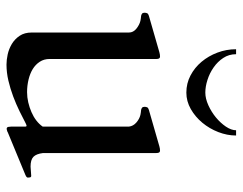

<svg xmlns="http://www.w3.org/2000/svg" viewBox="-98 -630 743 588"><g transform="rotate(90 274.0 -336.5)"><path d="M44.4 -394.5Q41 -395.5 36.9 -395.8Q32.7 -396 28.8 -396.7Q24.9 -397.5 22.2 -399.7Q19.5 -401.9 19.5 -407.2Q19.5 -411.6 21 -415Q22.5 -418.5 28.8 -420.4L140.6 -452.6Q144 -453.6 147.5 -454.1Q150.9 -454.6 153.8 -454.6Q161.1 -454.6 161.1 -444.3V-116.7Q161.1 -99.1 169.7 -86.2Q178.2 -73.2 192.1 -64.7Q206.1 -56.2 224.6 -51.8Q243.2 -47.4 262.7 -47.4Q278.3 -47.4 293.9 -51Q309.6 -54.7 323.7 -60.8Q337.9 -66.9 349.4 -75.7Q360.8 -84.5 368.2 -95.2V-359.4Q366.7 -372.6 355.7 -382.1Q344.7 -391.6 332.5 -394.5Q329.1 -395.5 325 -395.8Q320.8 -396 316.9 -396.7Q313 -397.5 310.3 -399.7Q307.6 -401.9 307.6 -407.2Q307.6 -411.6 309.1 -415Q310.5 -418.5 316.9 -420.4L428.7 -452.6Q432.1 -453.6 435.5 -454.1Q439 -454.6 441.9 -454.6Q445.3 -454.6 447.3 -452.1Q449.2 -449.7 449.2 -442.9V-96.2Q451.7 -75.7 460.7 -66.9Q469.7 -58.1 490.7 -58.1L519 -60.1Q522.9 -60.1 523.7 -56.4Q524.4 -52.7 524.4 -49.8Q524.4 -48.3 522.9 -46.4Q521.5 -44.4 515.6 -42L385.7 11.7Q384.8 12.7 380.6 13.9Q376.5 15.1 375.5 15.1Q370.1 15.1 369.1 10Q368.2 4.9 368.2 1V-43Q367.2 -45.4 366.9 -45.7Q366.7 -45.9 365.7 -45.9Q364.3 -45.9 363 -45.2Q361.8 -44.4 358.9 -43.5Q342.3 -34.7 320.8 -24.2Q299.3 -13.7 275.9 -4.9Q252.4 3.9 227.5 9.8Q202.6 15.6 178.2 15.6Q164.1 15.6 147.2 12Q130.4 8.3 115.2 -0.7Q100.1 -9.8 90.1 -24.7Q80.1 -39.6 80.1 -61.5V-359.4Q80.1 -372.6 68.4 -382.1Q56.6 -391.6 44.4 -394.5ZM264.2 -535.2Q235.8 -535.2 211.7 -547.9Q187.5 -560.5 169.7 -581.8Q151.9 -603 141.6 -630.4Q131.3 -657.7 131.3 -687.5H146.5Q146.5 -665.5 158 -648.2Q169.4 -630.9 187 -618.7Q204.6 -606.4 225.1 -599.9Q245.6 -593.3 264.2 -593.3Q282.2 -593.3 302.7 -602.5Q323.2 -611.8 340.1 -625.7Q356.9 -639.6 368.2 -656.2Q379.4 -672.9 379.4 -687.5H395.5Q395.5 -660.2 385 -633.1Q374.5 -606 356.4 -584.2Q338.4 -562.5 314.5 -548.8Q290.5 -535.2 264.2 -535.2Z"/></g></svg>

Font: Kurinto Book Core
Style: Regular
Weight: 400
Designer: Kurinto was developed by Clint Goss from a range of fonts that are compatible with the SIL Open Font License Version 1.1
Foundry: Clinton F. Goss
Version: Version 2.196; July 25, 2020